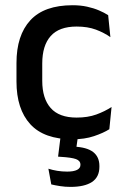

<svg xmlns="http://www.w3.org/2000/svg" viewBox="-20 -521 476 734"><path d="M257.5 11.5Q148.5 11.5 95.8 -46.2Q43 -104 43 -209.5V-280Q43 -386 96 -443.5Q149 -501 257.5 -501Q287.5 -501 312.8 -495.5Q338 -490 358.5 -481.2Q379 -472.5 393.5 -463L402 -379Q378 -396 346.5 -407.8Q315 -419.5 273 -419.5Q206 -419.5 173.8 -383.2Q141.5 -347 141.5 -278V-212Q141.5 -144.5 173.8 -108Q206 -71.5 273 -71.5Q315.5 -71.5 348 -83.2Q380.5 -95 406.5 -112L398 -27Q375 -12.5 339.2 -0.5Q303.5 11.5 257.5 11.5ZM279.5 -10.5 268.5 67.5 227.5 40Q236 39.5 244.5 39.2Q253 39 261.5 39.5Q311.5 41.5 335.8 60Q360 78.5 360 113.5V116.5Q360 156 331.5 174.8Q303 193.5 249.5 193.5Q229 193.5 209.8 190.5Q190.5 187.5 176 184L165 124Q180.5 129 198.8 132Q217 135 237 135Q261.5 135 274.5 128.5Q287.5 122 287.5 109.5V108.5Q287.5 93.5 270.5 87.2Q253.5 81 211 78.5Q206 78 204 78Q202 78 202 78L213 -10.5Z"/></svg>

Font: Anek Tamil Medium
Style: Regular
Weight: 500
Designer: Aadarsh Rajan (Tamil), Yesha Goshar (Latin)
Foundry: Ek Type
Version: Version 1.003